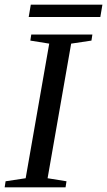

<svg xmlns="http://www.w3.org/2000/svg" viewBox="-24 -803 459 823"><path d="M180 -39 261 -26 257 0H-4L0 -26L86 -39L187 -616L106 -629L110 -655H372L368 -629L281 -616ZM99 -730 108 -783H415L406 -730Z"/></svg>

Font: Libra Serif Modern
Style: Italic
Weight: 400
Italic angle: -12°
Designer: Stefan Peev, Context Ltd
Foundry: Stefan Peev, Context Ltd
Version: Version 1.000